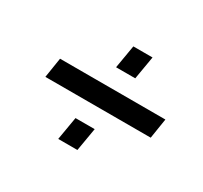

<svg xmlns="http://www.w3.org/2000/svg" viewBox="-92 -613 668 633"><g transform="rotate(30 242.0 -297.0)"><path d="M51 -259 63 -335H464L452 -259ZM190 -103 205 -191H278L263 -103ZM237 -403 252 -491H325L310 -403Z"/></g></svg>

Font: Rokkitt Medium
Style: Italic
Weight: 500
Italic angle: -9°
Designer: Vernon Adams
Foundry: Vernon Adams
Version: Version 3.103